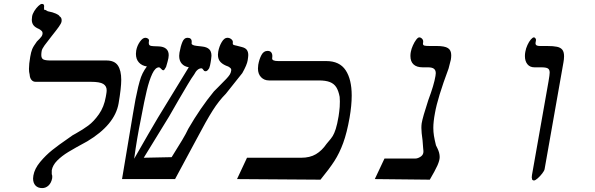

<svg xmlns="http://www.w3.org/2000/svg" viewBox="-20 -915 3040 981"><path d="M426 -193Q363 -159 329.2 -138.5Q295.5 -118 272.2 -94.5Q249 -71 244.5 -45V-25Q247 -21 247 -12.5Q247 -7 246.5 -4Q242 19.5 228 32.8Q214 46 195.5 46Q173.5 46 161.2 32.8Q149 19.5 149 -3Q149 -10 150.5 -18Q156.5 -53 185.2 -87.5Q214 -122 247.2 -148.5Q280.5 -175 323 -204Q345.5 -219.5 350.5 -223.5L367.5 -233Q403.5 -253 431.5 -273.8Q459.5 -294.5 485.5 -331.5Q511.5 -368.5 520.5 -420Q521 -423.5 523 -434.5Q525 -445.5 525 -454Q525 -475 507.8 -486Q490.5 -497 444 -497H162Q149 -497 140.8 -506.8Q132.5 -516.5 131.5 -534Q128 -546.5 128 -563Q128 -588 134.5 -625Q138.5 -649 144.5 -663.8Q150.5 -678.5 168.5 -703Q185.5 -719.5 191.5 -727.8Q197.5 -736 197.5 -746Q197.5 -752 193.2 -756.5Q189 -761 179 -767Q159.5 -775 151 -786.2Q142.5 -797.5 142.5 -814Q142.5 -822 144 -831Q146 -843.5 155.2 -858.5Q164.5 -873.5 175.8 -884.2Q187 -895 194 -895Q200.5 -895 203 -892Q205.5 -889 205.5 -883.5Q205.5 -878.5 205 -876L205.5 -865Q212 -866 224 -857.5Q250.5 -852.5 266.2 -845.2Q282 -838 284.5 -831.5Q295 -825.5 295 -811.5Q295 -807.5 294.5 -805Q293 -795.5 280.5 -778Q268 -760.5 244 -730.5Q220 -700.5 207.5 -683Q195 -665.5 193 -655Q191 -643.5 191 -634Q191 -617 201.2 -611.5Q211.5 -606 238.5 -606H523.5Q565 -606 582.2 -580.5Q599.5 -555 599.5 -507Q599.5 -466 586 -387Q576.5 -332 536 -283.2Q495.5 -234.5 426 -193Z M1218 -541.5Q1201.5 -520 1184.5 -499.5Q1151 -457.5 1134 -436Q1098.5 -400.5 1066.8 -350.5Q1035 -300.5 984.5 -204.5L874.5 0H603.5L659.5 -334.5Q672 -413 686 -471Q687 -475.5 693.5 -499.2Q700 -523 708.8 -540.5Q717.5 -558 730.5 -575.5Q705 -579 689.8 -595.8Q674.5 -612.5 674.5 -640Q674.5 -648 676 -657Q680.5 -681.5 694.8 -701.8Q709 -722 722.5 -722Q731 -722 736.8 -717.2Q742.5 -712.5 741 -705Q740 -698 740 -695.5Q740 -687 745.2 -683.2Q750.5 -679.5 765 -679L791 -678Q815.5 -677 828.8 -665.8Q842 -654.5 842 -633Q842 -626.5 840.5 -618Q837.5 -602.5 828.5 -573Q819.5 -556 815.5 -556Q811.5 -556 808.8 -558Q806 -560 802.5 -564Q796.5 -571 792.5 -571Q773.5 -571 758 -538Q742.5 -505 730 -453Q717.5 -401 702 -318L700 -307.5Q679.5 -208 665.5 -104L679 -127.5Q742 -238 786.5 -313L944.5 -571.5Q921.5 -575 908.5 -590Q895.5 -605 895.5 -629.5Q895.5 -637 897 -646Q903 -679.5 912 -700.8Q921 -722 937.5 -722Q959.5 -722 959.5 -702L959 -693Q959 -683.5 985.5 -680.5L1012 -677.5Q1036.5 -675 1048.5 -663.8Q1060.5 -652.5 1060.5 -630Q1060.5 -625 1058.5 -611Q1057.5 -607 1055.8 -594Q1054 -581 1049 -567Q1039.5 -551 1031 -551Q1025.5 -551 1022.8 -553.2Q1020 -555.5 1016.8 -560.8Q1013.5 -566 1009.5 -566Q988 -566 972 -534.5Q960 -518.5 939 -483.2Q918 -448 893.5 -406Q874.5 -372 844 -320L714.5 -109L857 -112Q890 -164.5 910.5 -198.8Q931 -233 942 -257Q1004 -364 1073 -448L1094 -469Q1124.5 -499.5 1136 -511.8Q1147.5 -524 1153.5 -533.2Q1159.5 -542.5 1161 -553Q1161.5 -555 1161.5 -558Q1161.5 -562.5 1158.5 -566Q1155.5 -569.5 1146.5 -575Q1121 -583.5 1107.2 -597.5Q1093.5 -611.5 1093.5 -635.5Q1093.5 -643 1095 -651Q1100 -678.5 1113 -700.2Q1126 -722 1141.5 -722Q1153.5 -722 1162.5 -714.2Q1171.5 -706.5 1169.5 -696Q1168.5 -689.5 1171.2 -687.2Q1174 -685 1180.5 -683.5Q1187 -682 1189.5 -681.5L1216.5 -674.5Q1234 -670 1241.2 -660Q1248.5 -650 1248.5 -633.5Q1248.5 -626 1245.5 -607Q1242 -584 1218 -541.5Z M1242 -109H1518.5Q1563.5 -109 1594.2 -127.2Q1625 -145.5 1648.5 -180L1656 -189Q1672 -207 1680 -220Q1688 -233 1695.5 -256.2Q1703 -279.5 1710 -321Q1710 -322.5 1713.2 -344.5Q1716.5 -366.5 1716.5 -397Q1716.5 -405 1715.5 -420Q1709.5 -451.5 1698 -469.5Q1686.5 -487.5 1665.2 -495.8Q1644 -504 1609.5 -504H1354.5Q1330 -504 1314 -520.5Q1298 -537 1298 -565Q1298 -574.5 1299.5 -584Q1304.5 -612.5 1315.8 -633.8Q1327 -655 1347 -655Q1360 -655 1365.8 -647.5Q1371.5 -640 1371.5 -628.5Q1371.5 -624.5 1371 -621.5Q1370.5 -618.5 1370.5 -616Q1370.5 -603 1402 -603H1647Q1715 -603 1746 -556.2Q1777 -509.5 1777 -427Q1777 -376.5 1766 -313Q1752.5 -236.5 1733.5 -184.5Q1714.5 -132.5 1688.5 -92.2Q1662.5 -52 1617.5 3L1191 0Z M2176 3 1895 0 1944.5 -105H2102Q2113.5 -105 2127.2 -113.2Q2141 -121.5 2143 -135Q2143.5 -137.5 2143.5 -143Q2143.5 -149 2142 -158.5Q2140.5 -173.5 2139 -198Q2133 -239 2133 -261.5Q2133 -274 2134.5 -285Q2139.5 -315.5 2168.5 -404Q2197.5 -481 2205 -527Q2206.5 -534.5 2206.5 -541Q2206.5 -556.5 2197 -563.8Q2187.5 -571 2167 -571H2140Q2109 -571 2093 -585.8Q2077 -600.5 2077 -629Q2077 -640 2079 -650Q2082 -666 2089.8 -683.2Q2097.5 -700.5 2106.5 -712.2Q2115.5 -724 2122 -724Q2130 -724 2136.8 -716.8Q2143.5 -709.5 2142 -699Q2141 -694 2141 -692Q2141 -684.5 2147.8 -682.2Q2154.5 -680 2174.5 -680H2210.5Q2252 -680 2268.8 -669.2Q2285.5 -658.5 2285.5 -633Q2285.5 -621.5 2283.5 -610Q2279 -589.5 2272 -565Q2215.5 -413.5 2202.5 -338Q2194 -293.5 2194 -261.5Q2194 -241 2197.2 -221Q2200.5 -201 2207.5 -172.5Q2209.5 -168.5 2215 -157.2Q2220.5 -146 2223.5 -134.8Q2226.5 -123.5 2226.5 -112.5Q2226.5 -95.5 2214.8 -69.2Q2203 -43 2176 3Z M2859 -597 2762.5 -50.5Q2761 -42.5 2750.5 -28.8Q2740 -15 2727.5 -4Q2715 7 2708.5 7Q2703 7 2700.2 4Q2697.5 1 2698 -4Q2697 -5 2697 -9.5Q2697 -11.5 2698 -20.5L2782.5 -498.5Q2788.5 -533 2788.5 -544Q2788.5 -559.5 2779.5 -565.2Q2770.5 -571 2746 -571H2711Q2687.5 -571 2674.8 -586.8Q2662 -602.5 2662 -628.5Q2662 -640 2664 -650Q2667 -668 2675 -685.2Q2683 -702.5 2692.2 -713.2Q2701.5 -724 2708 -724Q2713 -724 2716.2 -718.5Q2719.5 -713 2718.5 -709.5L2716.5 -697.5Q2716 -696 2716 -693.5Q2716 -680 2737.5 -680H2774.5Q2807.5 -680 2826 -676Q2844.5 -672 2853.2 -660.8Q2862 -649.5 2862 -627.5Q2862 -612.5 2858.5 -593.5Z"/></svg>

Font: JuliaMono MediumItalic
Style: Regular
Weight: 500
Italic angle: -9°
Monospace: yes
Designer: cormullion
Foundry: corm
Version: Version 0.049; ttfautohint (v1.8.4)